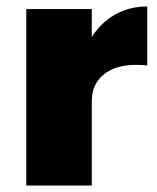

<svg xmlns="http://www.w3.org/2000/svg" viewBox="-20 -572 484 592"><path d="M434 -552V-370Q422 -372 399 -372Q336 -372 299.5 -342Q263 -312 263 -260V0H61V-544H263V-458Q292 -503 335.5 -527.5Q379 -552 434 -552Z"/></svg>

Font: #9Slide03 Montserrat ExtraBold
Style: Regular
Weight: 800
Designer: Julieta Ulanovsky
Foundry: Julieta Ulanovsky
Version: Version 6.001